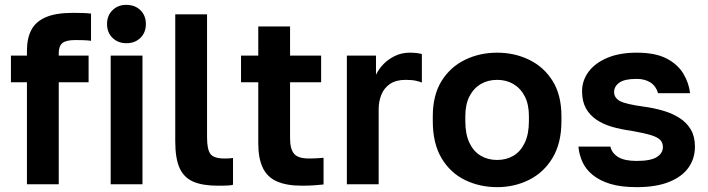

<svg xmlns="http://www.w3.org/2000/svg" viewBox="-20 -759 2917 791"><path d="M91 0V-420H25V-530H91V-550Q91 -601 109 -635.5Q127 -670 168.5 -688Q210 -706 280 -706Q295 -706 317.5 -705.5Q340 -705 355 -703V-591Q340 -593 322.5 -593.5Q305 -594 290 -594Q252 -594 237 -581.5Q222 -569 222 -540V-530H345V-420H222V0Z M436 0V-530H567V0ZM501 -581Q466 -581 443.5 -603Q421 -625 421 -660Q421 -695 443.5 -717Q466 -739 500 -739Q536 -739 558.5 -717Q581 -695 581 -660Q581 -625 558.5 -603Q536 -581 501 -581Z M876 6Q815 6 776.5 -10.5Q738 -27 720 -66.5Q702 -106 702 -177V-700H833V-193Q833 -142 847.5 -124Q862 -106 905 -106Q916 -106 924 -106.5Q932 -107 940 -108V2Q935 4 923 5Q911 6 898 6Q885 6 876 6Z M1223 6Q1161 6 1121 -11.5Q1081 -29 1062.5 -68Q1044 -107 1044 -169V-420H973V-530H1044V-650H1175V-530H1303V-420H1175V-190Q1175 -145 1191.5 -125.5Q1208 -106 1253 -106Q1283 -106 1313 -109V1Q1294 3 1273.5 4.5Q1253 6 1223 6Z M1409 0V-530H1529V-451Q1540 -474 1559 -494Q1578 -514 1606 -528Q1634 -542 1668 -542Q1687 -542 1700.5 -540Q1714 -538 1718 -536V-419Q1708 -423 1692.5 -426.5Q1677 -430 1651 -430Q1611 -430 1586.5 -413Q1562 -396 1551 -368.5Q1540 -341 1540 -309V0Z M2028 12Q1956 12 1895.5 -17.5Q1835 -47 1799 -107.5Q1763 -168 1763 -260V-280Q1763 -367 1799 -425Q1835 -483 1895.5 -512.5Q1956 -542 2028 -542Q2100 -542 2160.5 -512.5Q2221 -483 2257 -425Q2293 -367 2293 -280V-260Q2293 -170 2257 -109.5Q2221 -49 2160.5 -18.5Q2100 12 2028 12ZM2028 -100Q2066 -100 2095.5 -117.5Q2125 -135 2142 -171Q2159 -207 2159 -260V-280Q2159 -329 2142 -362Q2125 -395 2095.5 -412.5Q2066 -430 2028 -430Q1990 -430 1960.5 -412.5Q1931 -395 1914 -362Q1897 -329 1897 -280V-260Q1897 -206 1914 -170.5Q1931 -135 1960.5 -117.5Q1990 -100 2028 -100Z M2603 12Q2538 12 2494 -1.5Q2450 -15 2421.5 -38.5Q2393 -62 2379.5 -92Q2366 -122 2363 -155H2495Q2500 -129 2526 -112.5Q2552 -96 2603 -96Q2661 -96 2686 -112Q2711 -128 2711 -153Q2711 -171 2700 -182.5Q2689 -194 2661 -202.5Q2633 -211 2582 -220Q2538 -226 2501.5 -236.5Q2465 -247 2437 -266Q2409 -285 2393.5 -313.5Q2378 -342 2378 -383Q2378 -427 2404.5 -463Q2431 -499 2481.5 -520.5Q2532 -542 2603 -542Q2680 -542 2726 -518Q2772 -494 2795 -456Q2818 -418 2823 -375H2691Q2683 -404 2660 -419Q2637 -434 2603 -434Q2553 -434 2531.5 -418.5Q2510 -403 2510 -380Q2510 -356 2533.5 -343Q2557 -330 2630 -320Q2675 -314 2713.5 -302.5Q2752 -291 2781 -272Q2810 -253 2826.5 -224.5Q2843 -196 2843 -155Q2843 -106 2816.5 -68.5Q2790 -31 2736.5 -9.5Q2683 12 2603 12Z"/></svg>

Font: Golos Text SemiBold
Style: Regular
Weight: 600
Designer: A.Korolkova, Vitaly Kuzmin
Foundry: ParaType Ltd
Version: Version 2.004